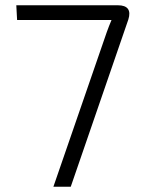

<svg xmlns="http://www.w3.org/2000/svg" viewBox="-20 -710 550 730"><path d="M42 -690 45 -634H404C398 -619 391 -603 386 -588L183 0H249L468 -636C479 -671 466 -690 428 -690Z"/></svg>

Font: SnT
Style: Regular
Weight: 300
Designer: Natanael Gama
Version: Version 1.001;PS 001.001;hotconv 1.0.70;makeotf.lib2.5.58329